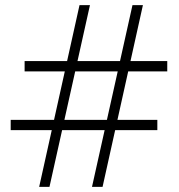

<svg xmlns="http://www.w3.org/2000/svg" viewBox="-20 -725 694 745"><path d="M378 0H337L494 -705H534.5ZM172 0H132L288.5 -705H329ZM590.5 -260V-220H21.5V-260ZM629 -488V-448H75.5V-488Z"/></svg>

Font: Newsreader 60pt
Style: Bold
Weight: 700
Designer: Hugues Gentile
Foundry: Production Type
Version: Version 1.003